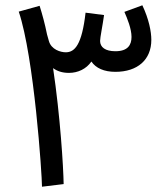

<svg xmlns="http://www.w3.org/2000/svg" viewBox="-20 -703 623 727"><path d="M221 -6C220 -70 208 -265 181 -445C196 -434 215 -427 241 -427C275 -427 307 -442 326 -470C343 -445 374 -431 417 -431C501 -431 553 -477 553 -552C553 -583 544 -630 519 -683L451 -658C462 -633 478 -594 478 -563C478 -533 464 -509 417 -509C379 -509 359 -524 359 -548C359 -561 369 -609 374 -646L304 -655C290 -533 263 -505 229 -505C210 -505 174 -515 165 -548L158 -573C150 -613 140 -649 130 -681L51 -659C109 -487 139 -42 139 4Z"/></svg>

Font: Noto Sans Arabic UI
Style: Regular
Weight: 400
Designer: Monotype Design Team, Nadine Chahine and Nizar Qandah
Foundry: Monotype Imaging Inc.
Version: Version 2.010